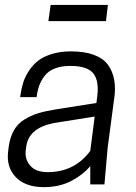

<svg xmlns="http://www.w3.org/2000/svg" viewBox="-20 -750 552 781"><path d="M176.8 -664.1 186 -730H418.9L411.1 -664.1ZM347.2 0V-74.2Q314.9 -36.6 267.6 -12.7Q220.2 11.2 158.2 11.2Q83.5 11.2 44.2 -29.5Q4.9 -70.3 13.2 -134.8L15.1 -150.9Q20.5 -191.4 36.4 -219.5Q52.2 -247.6 79.8 -264.2Q107.4 -280.8 136.2 -289.6Q165 -298.3 208 -305.2L372.1 -331.1L375 -353Q384.3 -419.4 360.1 -450.7Q335.9 -481.9 266.1 -481.9Q230 -481.9 203.9 -471.9Q177.7 -461.9 162.8 -443.1Q147.9 -424.3 140.1 -403.3Q132.3 -382.3 128.9 -355H62L64 -368.2Q67.9 -394.5 75.4 -417.2Q83 -439.9 98.6 -463.4Q114.3 -486.8 135.7 -503.4Q157.2 -520 191.4 -530.5Q225.6 -541 268.1 -541Q323.7 -541 361.8 -526.9Q399.9 -512.7 418.9 -486.8Q438 -460.9 444.6 -424.8Q451.2 -388.7 443.8 -344.2L418 -149.9L404.8 0ZM173.8 -49.8Q283.2 -49.8 347.2 -136.2L365.2 -275.9L209 -251Q98.1 -233.4 86.9 -154.8L85 -141.1Q79.6 -103.5 102.5 -76.7Q125.5 -49.8 173.8 -49.8Z"/></svg>

Font: Cooper Hewitt
Style: Book Italic
Weight: 706
Designer: Village Type and Design LLC
Foundry: Cooper Hewitt Smithsonian Design Museum
Version: 1.000